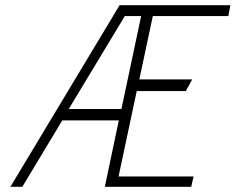

<svg xmlns="http://www.w3.org/2000/svg" viewBox="-20 -720 908 740"><path d="M384 0H717L726 -40H437L507 -369H696L721 -414H517L569 -658H860L868 -700H441L20 0H66L220 -256H438ZM245 -300 461 -658H524L448 -300Z"/></svg>

Font: Advent Pro Light
Style: Italic
Weight: 300
Italic angle: -12°
Version: Version 3.000